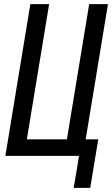

<svg xmlns="http://www.w3.org/2000/svg" viewBox="-20 -755 543 930"><path d="M337 155 363 0H6L127 -735H218L110 -80H304L412 -735H503L395 -80H456L417 155Z"/></svg>

Font: Iosevka Term Curly Md Obl
Style: Regular
Weight: 500
Italic angle: -9°
Designer: Belleve Invis
Foundry: Belleve Invis
Version: Version 32.3.0